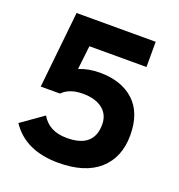

<svg xmlns="http://www.w3.org/2000/svg" viewBox="-126 -781 840 901"><g transform="rotate(20 294.0 -331.0)"><path d="M537.1 -222.2Q537.1 -111.8 466.6 -48.8Q396 14.2 263.2 14.2Q97.7 14.2 23.9 -97.2L133.8 -174.8Q171.4 -108.9 261.2 -108.9Q396 -108.9 396 -225.1Q396 -273.9 360.6 -302Q325.2 -330.1 262.2 -330.1Q194.8 -330.1 160.2 -293.9H64L104 -675.8H499V-549.8H213.9L200.2 -431.2Q246.6 -450.2 303.2 -450.2Q411.6 -450.2 474.4 -392.1Q537.1 -334 537.1 -222.2Z"/></g></svg>

Font: Clear Sans
Style: Bold
Weight: 700
Foundry: Intel Corporation
Version: Version 1.00